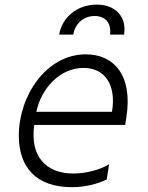

<svg xmlns="http://www.w3.org/2000/svg" viewBox="-20 -783 627 813"><path d="M381 -715.2C430.8 -715.2 452.1 -679.7 445.7 -636.4H505.3C517.4 -709.2 471.2 -763.8 389.2 -763.5C306.8 -763.5 242.5 -709.2 230.5 -636.4H290.1C296.9 -678.3 329.5 -715.2 381 -715.2ZM343.8 -552.9C175.4 -552.9 59.7 -377.1 59.7 -208.5C59.7 -74.6 132.8 9.6 285.2 9.6C338.1 9.6 392.4 -3.6 431.8 -23.1L442.1 -87.4C402.3 -63.6 343.8 -48.3 290.8 -48.3C172.6 -48.3 106.5 -122.9 125 -253.9H509.9L514.9 -285.2C544 -467.7 459.2 -552.9 343.8 -552.9ZM454.2 -309.7H133.9C153.8 -405.9 231.5 -495.4 333.5 -495.4C427.2 -495.4 472.7 -420.1 454.2 -309.7Z"/></svg>

Font: TID UI Light
Style: Italic
Weight: 300
Italic angle: -9.39999°
Designer: The TID Project Authors
Foundry: Bakken & Bæck
Version: Version 1.001;hotconv 1.0.109;makeotfexe 2.5.65596